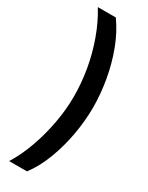

<svg xmlns="http://www.w3.org/2000/svg" viewBox="-266 -908 870 1128"><g transform="rotate(30 169.5 -344.0)"><path d="M300 -340Q300 -252 283 -156Q266 -60 232.5 27.5Q199 115 151 178H30Q73 109 104 23Q135 -63 152.5 -157Q170 -251 170 -341Q170 -432 154 -524Q138 -616 106.5 -703.5Q75 -791 29 -866H151Q201 -796 234 -708.5Q267 -621 283.5 -526Q300 -431 300 -340Z"/></g></svg>

Font: Noto Sans Malayalam UI
Style: Regular
Weight: 400
Designer: Jelle Bosma - Monotype Design Team
Foundry: Monotype Imaging Inc.
Version: Version 2.104